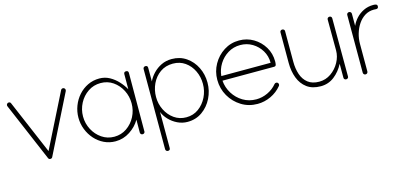

<svg xmlns="http://www.w3.org/2000/svg" viewBox="-62 -900 3111 1480"><g transform="rotate(-15 1494.0 -159.5)"><path d="M42.5 -497.1H43Q55.2 -497.1 59.6 -485.4L242.7 -55.7L458 -484.9Q463.4 -495.1 474.6 -495.1Q482.4 -495.1 487.5 -489.7Q492.7 -484.4 492.7 -476.6Q492.7 -472.2 490.7 -468.3L257.8 -3.4Q252.9 6.3 241.2 6.3Q229 6.3 224.6 -4.9L25.9 -471.7Q24.4 -474.6 24.4 -478.5Q24.4 -485.8 29.8 -491.5Q35.2 -497.1 42.5 -497.1Z M978.5 -495.6Q997.1 -495.6 997.1 -477.1L995.6 -11.7H996.1Q996.1 -3.9 990.7 1.5Q985.4 6.8 977.5 6.8Q969.7 6.8 964.4 1.5Q959 -3.9 959 -11.7V-12.2L959.5 -114.3Q931.2 -64.5 878.2 -29.5Q825.2 5.4 762.2 5.4Q713.4 5.4 671.4 -14.9Q629.4 -35.2 598.1 -70.3Q566.9 -105.5 549.3 -150.4Q531.7 -195.3 531.7 -244.1Q531.7 -293 549.1 -338.1Q566.4 -383.3 597.9 -418.7Q629.4 -454.1 671.9 -474.6Q714.4 -495.1 764.6 -495.1Q809.1 -495.1 846.4 -474.4Q883.8 -453.6 912.8 -421.9Q941.9 -390.1 960 -356.9L960.4 -477.1Q960.4 -495.6 978.5 -495.6ZM956.5 -245.6Q956.5 -301.8 931.9 -350.1Q907.2 -398.4 864 -428.5Q820.8 -458.5 765.1 -458.5Q709 -458.5 664.3 -428.2Q619.6 -397.9 594 -348.9Q568.4 -299.8 568.4 -244.1Q568.4 -188.5 593.8 -139.9Q619.1 -91.3 663.1 -61.3Q707 -31.2 762.2 -31.2Q817.9 -31.2 861.8 -61.5Q905.8 -91.8 931.2 -140.6Q956.5 -189.5 956.5 -245.6Z M1337.4 4.4Q1295.4 4.4 1257.6 -13.9Q1219.7 -32.2 1191.7 -61.8Q1163.6 -91.3 1150.9 -124.5V163.1Q1150.9 181.2 1132.8 181.2Q1125 181.2 1119.6 176Q1114.3 170.9 1114.3 163.1V-477.1Q1114.3 -484.9 1119.6 -490Q1125 -495.1 1132.8 -495.1Q1150.9 -495.1 1150.9 -477.1V-368.2Q1166 -400.9 1193.6 -429.9Q1221.2 -459 1258.8 -477.3Q1296.4 -495.6 1342.3 -495.6Q1408.2 -495.6 1458 -461.2Q1507.8 -426.8 1535.4 -370.6Q1563 -314.5 1563 -249Q1563 -183.6 1534.2 -125.5Q1505.4 -67.4 1454.6 -31.5Q1403.8 4.4 1337.4 4.4ZM1526.4 -248.5Q1526.4 -304.7 1503.4 -352.5Q1480.5 -400.4 1439 -429.7Q1397.5 -459 1341.8 -459Q1283.2 -459 1240.2 -428.5Q1197.3 -397.9 1174.1 -348.9Q1150.9 -299.8 1150.9 -243.7Q1150.9 -188.5 1174.8 -140.1Q1198.7 -91.8 1240.7 -62Q1282.7 -32.2 1337.4 -32.2Q1393.1 -32.2 1435.5 -63.2Q1478 -94.2 1502.2 -143.6Q1526.4 -192.9 1526.4 -248.5Z M1894.5 10.3Q1823.7 10.3 1766.4 -25.1Q1709 -60.5 1675 -119.6Q1641.1 -178.7 1641.1 -249Q1641.1 -315.9 1673.1 -372.8Q1705.1 -429.7 1759.5 -464.6Q1814 -499.5 1881.3 -499.5Q1943.4 -499.5 1995.1 -468.8Q2046.9 -438 2077.9 -386.5Q2108.9 -335 2108.9 -271.5Q2108.9 -257.8 2106.4 -245.6Q2104 -233.4 2089.8 -233.4L1678.2 -232.9Q1682.6 -177.2 1711.7 -130.4Q1740.7 -83.5 1788.1 -54.9Q1835.4 -26.4 1894 -26.4Q1940.9 -26.4 1985.1 -47.1Q2029.3 -67.9 2059.1 -104Q2064.5 -110.8 2073.7 -110.8Q2081.5 -110.8 2086.7 -105.5Q2091.8 -100.1 2091.8 -92.3Q2091.8 -85.9 2087.4 -80.6Q2052.2 -37.6 2001 -13.7Q1949.7 10.3 1894.5 10.3ZM2072.3 -271Q2072.3 -324.2 2046.1 -367.7Q2020 -411.1 1976.6 -437Q1933.1 -462.9 1880.9 -462.9Q1826.2 -462.9 1782.2 -436Q1738.3 -409.2 1710.9 -365.2Q1683.6 -321.3 1678.7 -269.5L2072.3 -270Z M2621.1 -14.2V-13.7Q2621.1 -4.9 2615.2 -0.5Q2609.4 3.9 2602.5 3.9Q2595.7 3.9 2590.1 -0.5Q2584.5 -4.9 2584.5 -13.7V-125Q2555.7 -68.4 2508.5 -31.7Q2461.4 4.9 2400.4 4.9Q2333 4.9 2290.3 -26.9Q2247.6 -58.6 2227.1 -112.5Q2206.5 -166.5 2206.5 -232.9V-477.1Q2206.5 -485.8 2212.2 -490.2Q2217.8 -494.6 2224.6 -494.6Q2231.4 -494.6 2237.3 -490.2Q2243.2 -485.8 2243.2 -477.1V-232.9Q2243.2 -177.2 2258.5 -131.6Q2273.9 -85.9 2308.1 -59.1Q2342.3 -32.2 2397.9 -32.2Q2449.7 -32.2 2491.9 -61.8Q2534.2 -91.3 2559.3 -137.2Q2584.5 -183.1 2584.5 -231.9L2583.5 -478Q2583.5 -486.8 2589.4 -491.5Q2595.2 -496.1 2602.1 -496.1Q2608.9 -496.1 2614.5 -491.5Q2620.1 -486.8 2620.1 -478Z M2775.4 -376.5Q2789.1 -407.7 2814 -434.8Q2838.9 -461.9 2873.8 -479Q2908.7 -496.1 2952.1 -496.1Q2964.8 -496.1 2974.1 -492.7Q2983.4 -489.3 2983.4 -477.1Q2983.4 -459 2965.3 -459Q2960.4 -459 2956.1 -459.5Q2951.7 -460 2947.3 -460Q2906.7 -460 2875 -440.2Q2843.3 -420.4 2821 -387.2Q2798.8 -354 2787.1 -314Q2775.4 -273.9 2775.4 -232.9V-12.7Q2775.4 -4.9 2770 0.5Q2764.6 5.9 2756.8 5.9Q2749 5.9 2743.7 0.5Q2738.3 -4.9 2738.3 -12.7V-473.1Q2738.3 -481 2743.7 -486.1Q2749 -491.2 2756.8 -491.2Q2764.6 -491.2 2770 -486.1Q2775.4 -481 2775.4 -473.1Z"/></g></svg>

Font: Manjari Thin
Style: Regular
Weight: 100
Designer: Santhosh Thottingal <santhosh.thottingal@gmail.com>
Version: Version 2.000